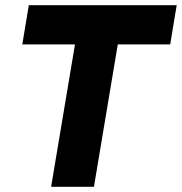

<svg xmlns="http://www.w3.org/2000/svg" viewBox="-20 -720 701 740"><path d="M269 -549H66L91 -700H661L636 -549H434L342 0H177Z"/></svg>

Font: Oak Sans ExtraBold
Style: Italic
Weight: 800
Italic angle: -9.49998°
Foundry: Erik Kennedy, Walven
Version: Version 1.000